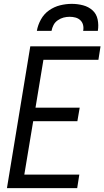

<svg xmlns="http://www.w3.org/2000/svg" viewBox="-20 -975 541 995"><path d="M16 0 137 -735H501L490 -665H205L164 -417H393L381 -347H152L106 -70H391L380 0ZM171 -815Q176 -845 192 -874Q208 -903 234.5 -921.5Q261 -940 291.5 -947.5Q322 -955 352 -955Q382 -955 410.5 -947.5Q439 -940 459.5 -921.5Q480 -903 486 -874Q492 -845 487 -815H411Q414 -831 410.5 -845.5Q407 -860 396.5 -870Q386 -880 371.5 -884Q357 -888 341 -888Q325 -888 309.5 -884Q294 -880 279.5 -870Q265 -860 257.5 -845.5Q250 -831 247 -815Z"/></svg>

Font: Iosevka Custom
Style: Italic
Weight: 400
Italic angle: -9°
Monospace: yes
Designer: Belleve Invis
Foundry: Belleve Invis
Version: Version 30.3.3; ttfautohint (v1.8.3)